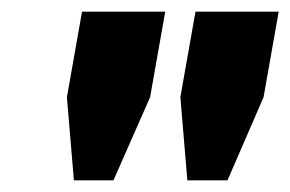

<svg xmlns="http://www.w3.org/2000/svg" viewBox="-20 -708 499 330"><path d="M107 -398 95 -541 121 -688H264L238 -541L175 -398ZM302 -398 290 -541 316 -688H459L433 -541L371 -398Z"/></svg>

Font: Archivo Condensed Black
Style: Italic
Weight: 900
Width: 3
Italic angle: -10°
Designer: Hector Gatti
Foundry: Omnibus-Type
Version: Version 2.001